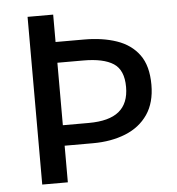

<svg xmlns="http://www.w3.org/2000/svg" viewBox="-49 -701 690 747"><g transform="rotate(-5 296.0 -327.5)"><path d="M86 0V-655H186V-548H297Q369 -548 424.5 -529Q480 -510 511.5 -467Q543 -424 543 -350Q543 -280 511.5 -234Q480 -188 424 -165.5Q368 -143 297 -143H186V0ZM186 -223H287Q367 -223 405.5 -254.5Q444 -286 444 -350Q444 -416 405 -441.5Q366 -467 287 -467H186Z"/></g></svg>

Font: Source Sans 3 Medium
Style: Regular
Weight: 500
Designer: Paul D. Hunt
Foundry: Adobe
Version: Version 3.052;hotconv 1.1.0;makeotfexe 2.6.0